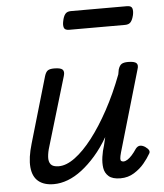

<svg xmlns="http://www.w3.org/2000/svg" viewBox="-55 -819 754 883"><g transform="rotate(-5 322.5 -378.0)"><path d="M158 15Q113 15 87 -6.5Q61 -28 57 -71.5Q53 -115 72 -179L161 -484Q167 -503 176.5 -509Q186 -515 205 -515Q235 -515 244 -506Q253 -497 247 -477L152 -159Q144 -134 142.5 -112Q141 -90 151 -77.5Q161 -65 188 -65Q223 -65 263 -94.5Q303 -124 344 -177Q385 -230 424.5 -302.5Q464 -375 497 -462L501 -484Q507 -503 517 -509Q527 -515 546 -515Q576 -515 585 -506Q594 -497 587 -477L478 -103Q473 -85 472.5 -76Q472 -67 476 -64Q480 -61 486 -61Q495 -61 505 -67.5Q515 -74 525.5 -85.5Q536 -97 548 -115Q557 -126 567.5 -126.5Q578 -127 591 -119Q604 -110 608 -101.5Q612 -93 605 -84Q595 -66 576 -43Q557 -20 529 -2.5Q501 15 466 15Q429 15 411.5 -0.5Q394 -16 390.5 -39.5Q387 -63 391 -90.5Q395 -118 403 -142L412 -180Q384 -132 352.5 -96Q321 -60 288.5 -35Q256 -10 223 2.5Q190 15 158 15ZM290 -686Q270 -686 266 -698Q262 -710 266 -728Q270 -749 278.5 -760Q287 -771 305 -771H564Q584 -771 588 -759Q592 -747 588 -728Q583 -707 574.5 -696.5Q566 -686 548 -686Z"/></g></svg>

Font: Playwrite AU NSW
Style: Regular
Weight: 400
Designer: Veronika Burian, José Scaglione
Foundry: TypeTogether
Version: Version 1.002